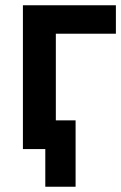

<svg xmlns="http://www.w3.org/2000/svg" viewBox="-20 -553 461 729"><path d="M152 13H67V-533H420V-425H192V-96H267V156H152Z"/></svg>

Font: Repo
Style: DemiBold
Weight: 600
Designer: Stefan Peev
Foundry: Context Ltd
Version: Version 001.000